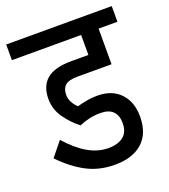

<svg xmlns="http://www.w3.org/2000/svg" viewBox="-128 -708 701 795"><g transform="rotate(-20 222.5 -311.0)"><path d="M258 -222Q211 -222 165 -202Q132 -227 104.5 -265Q77 -303 77 -350Q77 -407 111.5 -436Q146 -465 220 -465H295V-553H-10V-622H455V-553H372V-396H224Q183 -396 167.5 -382Q152 -368 152 -341Q152 -323 160.5 -307.5Q169 -292 182 -280Q203 -286 225.5 -290Q248 -294 271 -294Q336 -294 372.5 -255.5Q409 -217 409 -153Q409 -78 365.5 -39Q322 0 244 0Q175 0 120 -29Q65 -58 13 -112L64 -175Q108 -125 152 -99.5Q196 -74 242 -74Q284 -74 308 -93Q332 -112 332 -152Q332 -185 314 -203.5Q296 -222 258 -222Z"/></g></svg>

Font: Noto Sans Devanagari Condensed
Style: Regular
Weight: 400
Width: 3
Designer: Jelle Bosma - Monotype Design Team
Foundry: Monotype Imaging Inc.
Version: Version 2.004; ttfautohint (v1.8.4.7-5d5b)